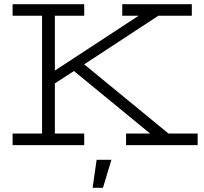

<svg xmlns="http://www.w3.org/2000/svg" viewBox="-20 -691 971 914"><path d="M40 -670.9H380.9V-616.2H241.2V-355L640.1 -616.2H562V-670.9H893.1V-616.2H733.9L377.9 -382.8L381.8 -383.8L782.2 -55.2H920.9V0H580.1V-55.2H694.8L332 -353L241.2 -293.9V-55.2H380.9V0H40V-55.2H180.2V-616.2H40ZM470.2 203.1H420.9L439.9 69.8H510.3Z"/></svg>

Font: Stint Ultra Expanded
Style: Regular
Weight: 400
Width: 7
Designer: Astigmatic (AOETI)
Foundry: Astigmatic (AOETI)
Version: Version 1.000